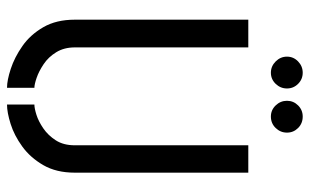

<svg xmlns="http://www.w3.org/2000/svg" viewBox="-192 -708 904 561"><g transform="rotate(90 260.5 -427.0)"><path d="M320 -766Q301 -766 287.5 -780Q274 -794 274 -813Q274 -832 287.5 -845.5Q301 -859 320 -859Q340 -859 353.5 -845.5Q367 -832 367 -813Q367 -794 353.5 -780Q340 -766 320 -766ZM192 -766Q173 -766 159 -780Q145 -794 145 -813Q145 -832 159 -845.5Q173 -859 192 -859Q211 -859 224.5 -845.5Q238 -832 238 -813Q238 -794 224.5 -780Q211 -766 192 -766ZM236 5Q214 5 180.5 -6Q147 -17 114 -40Q81 -63 59 -101Q37 -139 37 -193V-700H118V-193Q118 -162 132 -139Q146 -116 167 -102Q188 -88 207 -81.5Q226 -75 236 -75ZM285 5V-75Q296 -75 315 -81Q334 -87 354.5 -101Q375 -115 389.5 -137.5Q404 -160 404 -193V-700H484V-193Q484 -139 462 -101Q440 -63 407.5 -39.5Q375 -16 341.5 -5.5Q308 5 285 5Z"/></g></svg>

Font: Stick No Bills
Style: Regular
Weight: 400
Version: Version 2.000